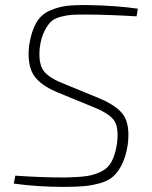

<svg xmlns="http://www.w3.org/2000/svg" viewBox="-20 -721 595 752"><path d="M352 -299 206 -359Q134 -389 110 -430Q86 -471 94 -542Q102 -596 121 -630Q140 -664 174 -679Q208 -694 241.5 -698Q275 -702 330 -701Q436 -699 520 -687L515 -657Q397 -664 316 -664Q281 -664 262.5 -663Q244 -662 218.5 -655.5Q193 -649 179.5 -636Q166 -623 153.5 -598Q141 -573 136 -536Q130 -480 146.5 -450.5Q163 -421 218 -398L364 -338Q442 -306 466 -266.5Q490 -227 480 -152Q473 -109 458.5 -79Q444 -49 424.5 -31Q405 -13 373.5 -4Q342 5 310 8Q278 11 229 11Q127 11 34 -2L40 -33Q156 -25 240 -26Q290 -27 320 -31.5Q350 -36 376.5 -49Q403 -62 417 -88Q431 -114 438 -157Q446 -218 429 -246Q412 -274 352 -299Z"/></svg>

Font: Exo 2.0 Extra Light
Style: Italic
Weight: 250
Italic angle: -8°
Designer: Natanael Gama
Version: Version 1.001;PS 001.001;hotconv 1.0.70;makeotf.lib2.5.58329